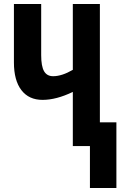

<svg xmlns="http://www.w3.org/2000/svg" viewBox="-20 -734 623 965"><path d="M482 -714V-119H565V211H432V0H346V-272Q263 -232 194 -232Q125 -232 87.5 -281Q50 -330 50 -420V-714H187V-457Q187 -401 201.5 -376Q216 -351 247 -351Q291 -351 346 -383V-714Z"/></svg>

Font: Noto Sans ExtraCondensed
Style: Bold
Weight: 700
Width: 2
Designer: Monotype Design Team
Foundry: Monotype Imaging Inc.
Version: Version 2.013; ttfautohint (v1.8.4.7-5d5b)